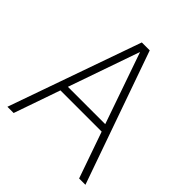

<svg xmlns="http://www.w3.org/2000/svg" viewBox="-201 -876 1011 1011"><g transform="rotate(45 305.0 -370.0)"><path d="M14.5 0 275.5 -740H334.5L595.5 0H548.5L458 -258.5H151L61 0ZM165.5 -299.5H443.5L304.5 -698Z"/></g></svg>

Font: Encode Sans SemiCondensed SemiCondensed ExtraLight
Style: Regular
Weight: 200
Width: 4
Designer: Multiple Designers
Foundry: Impallari Type
Version: Version 3.000; ttfautohint (v1.8.3) -l 8 -r 50 -G 200 -x 14 